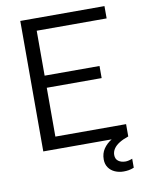

<svg xmlns="http://www.w3.org/2000/svg" viewBox="-92 -733 737 968"><g transform="rotate(-10 277.0 -249.0)"><path d="M80 0V-668H511V-605H153V-375H434V-313H153V-63H515V0Q488 9 468.5 21Q449 33 439 48Q429 63 429 80Q429 101 443.5 111.5Q458 122 480 122Q487 122 496 120Q505 118 515 114V160Q500 166 487.5 168Q475 170 462 170Q438 170 417.5 161Q397 152 385 134.5Q373 117 373 93Q373 62 388.5 39Q404 16 430 0Z"/></g></svg>

Font: Atkinson Hyperlegible Next Light
Style: Regular
Weight: 300
Designer: Elliott Scott, Megan Eiswerth, Linus Boman, Theodore Petrosky, Letters from Sweden
Foundry: Applied Design Works, Letters from Sweden
Version: Version 2.001